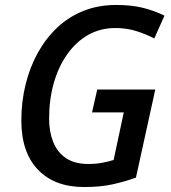

<svg xmlns="http://www.w3.org/2000/svg" viewBox="-20 -744 689 774"><path d="M319 10Q200 10 133 -60Q66 -130 66 -258Q66 -335 83.5 -405Q101 -475 133.5 -533Q166 -591 212 -634Q258 -677 317.5 -700.5Q377 -724 448 -724Q508 -724 554 -713Q600 -702 643 -681L602 -589Q567 -607 528.5 -619Q490 -631 445 -631Q384 -631 335 -603Q286 -575 250.5 -524.5Q215 -474 196.5 -408Q178 -342 178 -266Q178 -213 194.5 -171.5Q211 -130 246 -106.5Q281 -83 336 -83Q367 -83 393 -88Q419 -93 438 -99L479 -291H351L372 -383H606L528 -28Q484 -12 434.5 -1Q385 10 319 10Z"/></svg>

Font: Noto Sans Display Medium
Style: Italic
Weight: 500
Italic angle: -12°
Designer: Monotype Design Team
Foundry: Monotype Imaging Inc.
Version: Version 2.003